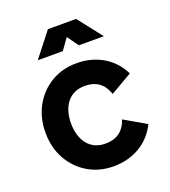

<svg xmlns="http://www.w3.org/2000/svg" viewBox="-135 -822 826 932"><g transform="rotate(-20 278.5 -355.5)"><path d="M168.5 -253.9Q168.5 -286.6 176.5 -313.8Q184.6 -341.1 200.3 -361.1Q216.1 -381.1 239.3 -392Q262.5 -402.8 292.5 -402.8Q337.4 -402.8 366 -381.5Q394.5 -360.1 407.5 -319.8L519.8 -384.8Q488.5 -449.2 429 -484.6Q369.4 -520 292.5 -520Q219.2 -520 161.4 -485.6Q103.5 -451.2 70.1 -391.1Q36.6 -331.1 36.6 -253.9Q36.6 -176.8 70.2 -116.7Q103.8 -56.6 161.7 -22.2Q219.7 12.2 293 12.2Q369.9 12.2 429.4 -23.3Q489 -58.8 520.3 -123L408 -188Q395 -147.9 366.5 -126.5Q337.9 -105 293 -105Q262.9 -105 239.7 -115.8Q216.6 -126.7 200.7 -146.7Q184.8 -166.7 176.6 -194.1Q168.5 -221.4 168.5 -253.9ZM334 -597.7H463.1L365.2 -722.7H244.1ZM251 -597.7 340.8 -722.7H219.7L121.8 -597.7Z"/></g></svg>

Font: Giphurs
Style: Regular
Weight: 400
Version: Version 2.010